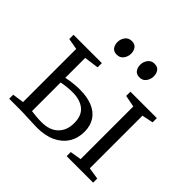

<svg xmlns="http://www.w3.org/2000/svg" viewBox="-185 -944 1138 1138"><g transform="rotate(45 384.0 -375.5)"><path d="M513.5 0V-34.5L584.5 -46V-487.5L510.5 -502V-537.5H732V-502L661.5 -487.5V-46L735.5 -34.5V0ZM32 0V-33.5L104 -44V-489.5L33.5 -502V-537.5H271V-502L179.5 -489.5V-322.5Q194 -326 211.8 -328.8Q229.5 -331.5 249.5 -333.2Q269.5 -335 289.5 -335Q352 -335 396 -316.8Q440 -298.5 463.2 -263.2Q486.5 -228 486.5 -177Q486.5 -123 460.8 -82Q435 -41 386.8 -18Q338.5 5 272 5Q258 5 238 4.2Q218 3.5 196.5 2.5Q175 1.5 155.8 0.8Q136.5 0 123 0ZM266 -37Q333.5 -37 370.2 -73Q407 -109 407 -170.5Q407 -233.5 370.2 -263.2Q333.5 -293 271 -293Q247.5 -293 222.8 -290.2Q198 -287.5 179.5 -283.5V-43.5Q196.5 -41 218.8 -39Q241 -37 266 -37ZM297 -635Q272.5 -635 260.2 -651.2Q248 -667.5 248 -691.5Q248 -716 262.8 -736Q277.5 -756 304.5 -756H305.5Q330 -756 342.2 -739.8Q354.5 -723.5 354.5 -700Q354.5 -675.5 339.8 -655.2Q325 -635 298 -635ZM487.5 -635Q463 -635 450.8 -651.2Q438.5 -667.5 438.5 -691.5Q438.5 -716 453.2 -736Q468 -756 494.5 -756H495.5Q520.5 -756 532.5 -739.8Q544.5 -723.5 544.5 -700Q544.5 -675.5 530 -655.2Q515.5 -635 488.5 -635Z"/></g></svg>

Font: Merriweather 60pt Light
Style: Regular
Weight: 300
Version: Version 2.100